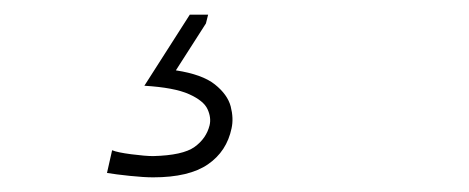

<svg xmlns="http://www.w3.org/2000/svg" viewBox="-20 -32 640 262"><path d="M189 210Q176.5 210 157.2 208Q138 206 126 204L133 173Q140 176 159.2 178.5Q178.5 181 189 181Q229.5 180 245.5 168.5Q261.5 157 266 139Q268.5 128.5 263.2 117Q258 105.5 238 96.5Q218 87.5 177 85L239 -12H264L261 0L220 64Q256 69.5 273.2 83.2Q290.5 97 294.8 113.2Q299 129.5 296 143Q289.5 174.5 263.8 192.2Q238 210 189 210Z"/></svg>

Font: Commissioner Flair Thin
Style: Italic
Weight: 100
Italic angle: -12°
Designer: Kostas Bartsokas
Foundry: Kostas Bartsokas
Version: Version 1.000; ttfautohint (v1.8.3)